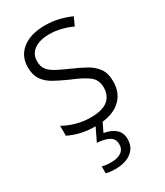

<svg xmlns="http://www.w3.org/2000/svg" viewBox="-195 -621 806 940"><g transform="rotate(-30 208.0 -151.0)"><path d="M375 -138Q375 -68 327.5 -29Q280 10 192 10Q144 10 106 0.5Q68 -9 41 -23V-79Q72 -61 111.5 -50Q151 -39 193 -39Q259 -39 289.5 -64.5Q320 -90 320 -136Q320 -179 288.5 -202.5Q257 -226 195 -251Q152 -270 118.5 -288.5Q85 -307 66 -334.5Q47 -362 47 -406Q47 -469 94 -505.5Q141 -542 221 -542Q263 -542 299.5 -533Q336 -524 367 -510L346 -464Q319 -477 286 -485.5Q253 -494 219 -494Q164 -494 132.5 -471.5Q101 -449 101 -408Q101 -378 115.5 -360Q130 -342 157.5 -327.5Q185 -313 226 -295Q268 -277 302 -258Q336 -239 355.5 -211Q375 -183 375 -138ZM295 142Q295 188 261.5 214Q228 240 170 240Q138 240 118 234V195Q138 201 169 201Q205 201 226 186.5Q247 172 247 143Q247 113 222.5 99.5Q198 86 155 83L195 0H235L207 58Q247 64 271 85Q295 106 295 142Z"/></g></svg>

Font: Noto Sans Lao SemiCondensed Light
Style: Regular
Weight: 300
Width: 4
Designer: Monotype Design Team
Foundry: Monotype Imaging Inc.
Version: Version 2.003; ttfautohint (v1.8.4.7-5d5b)